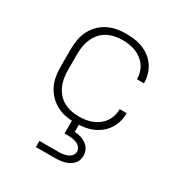

<svg xmlns="http://www.w3.org/2000/svg" viewBox="-174 -655 948 1002"><g transform="rotate(30 300.0 -154.0)"><path d="M297 8Q269 8 240.5 2.5Q212 -3 186.5 -16.5Q161 -30 141 -51Q121 -72 108.5 -98Q96 -124 91.5 -152.5Q87 -181 87 -210V-310Q87 -339 91.5 -367.5Q96 -396 108.5 -422Q121 -448 141 -469Q161 -490 186.5 -503.5Q212 -517 240.5 -522.5Q269 -528 297 -528Q323 -528 349 -524.5Q375 -521 399 -511.5Q423 -502 443.5 -486Q464 -470 478.5 -448.5Q493 -427 500 -402Q507 -377 507 -351V-350H465V-351Q465 -371 459 -391Q453 -411 441.5 -427.5Q430 -444 413.5 -456.5Q397 -469 378 -476.5Q359 -484 338.5 -487Q318 -490 297 -490Q274 -490 251 -485Q228 -480 207.5 -469Q187 -458 171.5 -440Q156 -422 146.5 -401Q137 -380 133 -356.5Q129 -333 129 -310V-210Q129 -187 133 -163.5Q137 -140 146.5 -119Q156 -98 171.5 -80Q187 -62 207.5 -51Q228 -40 251 -35Q274 -30 297 -30Q318 -30 338.5 -33Q359 -36 378 -43.5Q397 -51 413.5 -63.5Q430 -76 441.5 -92.5Q453 -109 459 -129Q465 -149 465 -169V-170H507V-169Q507 -143 500 -118Q493 -93 478.5 -71.5Q464 -50 443.5 -34Q423 -18 399 -8.5Q375 1 349 4.5Q323 8 297 8ZM185 220V183H300Q313 183 326.5 181Q340 179 352.5 174Q365 169 374 158Q383 147 383 133Q383 120 374 109Q365 98 352.5 93Q340 88 327 86Q314 84 300 84H279V-30H321V50Q339 51 357 56Q375 61 390.5 72Q406 83 414.5 99.5Q423 116 423 135Q423 149 418.5 162.5Q414 176 404 186Q394 196 381.5 203Q369 210 355.5 213.5Q342 217 328 218.5Q314 220 300 220Z"/></g></svg>

Font: Iosevka Extralight Extended
Style: Regular
Weight: 200
Width: 7
Monospace: yes
Designer: Belleve Invis
Foundry: Belleve Invis
Version: Version 32.5.0; ttfautohint (v1.8.4)